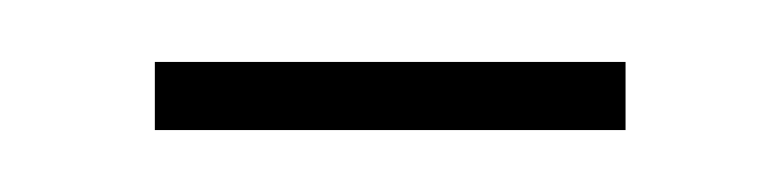

<svg xmlns="http://www.w3.org/2000/svg" viewBox="-20 -655 252 62"><path d="M182 -613H30V-635H182Z"/></svg>

Font: Moniqa Narrow Heading
Style: Bold
Weight: 700
Width: 4
Designer: Rajesh Rajput
Foundry: Rajesh Rajput
Version: Version 1.000